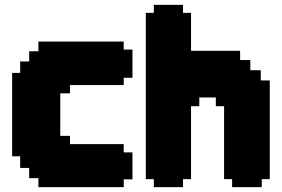

<svg xmlns="http://www.w3.org/2000/svg" viewBox="-20 -770 1160 790"><path d="M525 -566V-450H489V-420H268V-386H228V-211H268V-177H489V-143H525V-32H489V0H138V-37H100V-79H63V-127H30V-470H63V-517H100V-559H138V-599H489V-566Z M1057 -33V0H935V-33H902V-333H868V-369H800V-333H766V-33H733V0H613V-33H580V-717H613V-750H733V-717H766V-561H968V-523H1010V-481H1053V-439H1090V-33Z"/></svg>

Font: DNF Bit Bit TTF
Style: Regular
Weight: 400
Designer: Kim So-Yeon
Foundry: NEOPLE Inc.
Version: Version 1.000;September 28, 2022;FontCreator 14.0.0.2872 64-